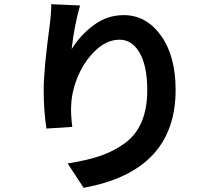

<svg xmlns="http://www.w3.org/2000/svg" viewBox="-20 -829 1040 914"><path d="M361 -803Q333 -704 321 -595Q363 -663 427 -710Q491 -757 569 -757Q676 -757 746 -660Q816 -563 816 -401Q816 -14 378 65L302 -51Q392 -65 456 -86.5Q520 -108 574 -147Q681 -225 681 -400Q681 -514 645 -577Q609 -640 549 -640Q489 -640 436 -590Q383 -540 352.5 -469Q322 -398 319 -331Q316 -289 324 -225L201 -217Q188 -302 188 -400Q188 -498 216 -704Q224 -765 224 -809Z"/></svg>

Font: Swei Fan Sans CJK TC
Style: Bold
Weight: 700
Version: Version 2.130